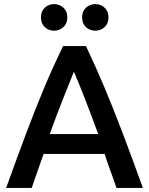

<svg xmlns="http://www.w3.org/2000/svg" viewBox="-20 -918 728 938"><path d="M10 0Q63 -147 108 -267Q153 -387 196.5 -490.5Q240 -594 288 -693H400Q447 -594 490.5 -490.5Q534 -387 579.5 -267Q625 -147 678 0H549Q535 -42 519.5 -83.5Q504 -125 491 -166H193Q179 -125 164 -83.5Q149 -42 135 0ZM223 -263H460Q425 -358 394.5 -436.5Q364 -515 341 -568Q320 -515 288.5 -436.5Q257 -358 223 -263ZM445 -768Q419 -768 400 -785.5Q381 -803 381 -833Q381 -863 400 -880.5Q419 -898 445 -898Q472 -898 491 -880.5Q510 -863 510 -833Q510 -803 491 -785.5Q472 -768 445 -768ZM244 -768Q218 -768 199 -785.5Q180 -803 180 -833Q180 -863 199 -880.5Q218 -898 244 -898Q270 -898 289.5 -880.5Q309 -863 309 -833Q309 -803 289.5 -785.5Q270 -768 244 -768Z"/></svg>

Font: Ubuntu Sans SemiBold
Style: Regular
Weight: 600
Designer: Dalton Maag Ltd
Foundry: Dalton Maag Ltd
Version: Version 1.006; ttfautohint (v1.8.4.7-5d5b)